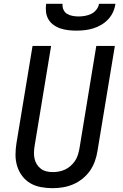

<svg xmlns="http://www.w3.org/2000/svg" viewBox="-20 -975 640 1003"><path d="M255 8Q224 8 194 2.5Q164 -3 139 -17.5Q114 -32 96.5 -55Q79 -78 70 -106.5Q61 -135 61 -165.5Q61 -196 66 -227L150 -735H247L161 -214Q158 -196 157.5 -179Q157 -162 160.5 -146Q164 -130 172.5 -116.5Q181 -103 193.5 -93.5Q206 -84 222 -80Q238 -76 255 -76Q271 -76 288 -79Q305 -82 320.5 -89.5Q336 -97 349.5 -109Q363 -121 372.5 -135.5Q382 -150 387 -166.5Q392 -183 395 -199L483 -735H580L489 -185Q485 -159 475.5 -132.5Q466 -106 450 -83Q434 -60 411 -41.5Q388 -23 362 -12Q336 -1 309 3.5Q282 8 255 8ZM379 -815Q357 -815 336 -817.5Q315 -820 295.5 -826.5Q276 -833 259.5 -845Q243 -857 233 -874Q223 -891 220.5 -912Q218 -933 221 -955H307Q305 -939 311.5 -924.5Q318 -910 330.5 -902.5Q343 -895 359 -892Q375 -889 391 -889Q407 -889 424 -892Q441 -895 456.5 -902.5Q472 -910 483.5 -924.5Q495 -939 497 -955H583Q580 -933 570.5 -912Q561 -891 545 -874Q529 -857 508.5 -845Q488 -833 466.5 -826.5Q445 -820 423 -817.5Q401 -815 379 -815Z"/></svg>

Font: Iosevka Md Ex Obl
Style: Regular
Weight: 500
Width: 7
Italic angle: -9°
Monospace: yes
Designer: Belleve Invis
Foundry: Belleve Invis
Version: Version 32.5.0; ttfautohint (v1.8.4)